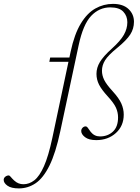

<svg xmlns="http://www.w3.org/2000/svg" viewBox="-204 -730 740 1014"><path d="M114.5 -37.5Q90 78.5 57.2 144.5Q24.5 210.5 -16 237.8Q-56.5 265 -104.5 265Q-144.5 265 -164.5 250.8Q-184.5 236.5 -184.5 220Q-184.5 210 -176 203.2Q-167.5 196.5 -157.5 196.5Q-153.5 196.5 -147.5 204Q-141.5 211.5 -129.5 223Q-117.5 234 -105.5 238.5Q-93.5 243 -80 243Q-49.5 243 -22.5 222Q4.5 201 28.2 147.8Q52 94.5 72.5 -2L157.5 -403.5H56.5L61 -426H162.5L169 -457Q189 -550 222.5 -605.2Q256 -660.5 299.5 -685Q343 -709.5 392.5 -709.5Q446 -709.5 474.8 -682.2Q503.5 -655 503.5 -615Q503.5 -578.5 484 -548Q464.5 -517.5 415.5 -477.5Q367 -438 350.8 -411.5Q334.5 -385 334.5 -356.5Q334.5 -332 346.2 -308Q358 -284 391 -248Q424 -212 436.8 -183.2Q449.5 -154.5 449.5 -125Q449.5 -65 408 -27.5Q366.5 10 304 10Q265.5 10 245.2 -5.5Q225 -21 225 -38Q225 -48 232 -55.2Q239 -62.5 248 -62.5Q255 -62.5 260.8 -53.5Q266.5 -44.5 275.5 -33Q294.5 -9.5 324 -9.5Q365 -9.5 392.2 -34.8Q419.5 -60 419.5 -110Q419.5 -136 408.8 -160.5Q398 -185 365 -221Q332 -257 318.8 -283.5Q305.5 -310 305.5 -340Q305.5 -372.5 323.8 -402.8Q342 -433 387 -473.5Q432 -514 450.2 -546.2Q468.5 -578.5 468.5 -612.5Q468.5 -645.5 447.2 -668.2Q426 -691 378.5 -691Q320 -691 277.5 -646.2Q235 -601.5 211.5 -491.5Z"/></svg>

Font: Newsreader 16pt ExtraLight
Style: Italic
Weight: 275
Italic angle: -17°
Designer: Hugues Gentile
Foundry: Production Type
Version: Version 1.003; ttfautohint (v1.8.3)